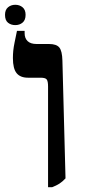

<svg xmlns="http://www.w3.org/2000/svg" viewBox="-20 -776 359 803"><path d="M181 7V-414Q181 -436 175.5 -443.5Q170 -451 150 -451H97Q65 -451 49.5 -470Q34 -489 34 -533Q34 -549 35.5 -564Q37 -579 41 -598.5Q45 -618 51 -647H83V-637Q83 -616 95.5 -604Q108 -592 133 -592H185Q216 -592 228 -577.5Q240 -563 241 -523L254 -30Q241 -16 228.5 -8Q216 0 198 7ZM44 -671Q26 -671 13.5 -681Q1 -691 1 -714Q1 -735 13.5 -745.5Q26 -756 44 -756Q62 -756 74.5 -745.5Q87 -735 87 -714Q87 -692 74.5 -681.5Q62 -671 44 -671Z"/></svg>

Font: Noto Serif Hebrew SemiBold
Style: Regular
Weight: 600
Version: Version 2.003